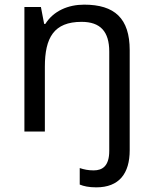

<svg xmlns="http://www.w3.org/2000/svg" viewBox="-20 -566 658 826"><path d="M394 240C493 240 538 180 538 80V-350C538 -487 473 -546 342 -546C273 -546 210 -519 175 -463H170L156 -536H85V0H173V-279C173 -404 212 -472 331 -472C412 -472 450 -430 450 -344V83C450 148 421 167 383 167C359 167 341 163 323 157V228C340 235 362 240 394 240Z"/></svg>

Font: Noto Sans Psalter Pahlavi
Style: Regular
Weight: 400
Designer: Monotype Design Team
Foundry: Monotype Imaging Inc.
Version: Version 2.002